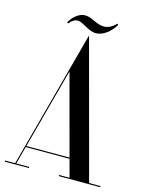

<svg xmlns="http://www.w3.org/2000/svg" viewBox="-150 -909 753 985"><g transform="rotate(15 227.0 -416.5)"><path d="M148.2 -795.8C177.2 -795.8 213.8 -757.2 254.2 -757.2C289.2 -757.2 329.5 -785.8 354.5 -828.2L348.8 -833.2C326.8 -810.8 306.2 -801.2 284.2 -801.2C242.8 -801.2 217.8 -831.8 176.8 -831.8C149.8 -831.8 118.2 -808.8 97.8 -773.8L103.8 -768.8C120.2 -788.8 134.2 -795.8 148.2 -795.8ZM226.7 -726.2V-726.5L223.7 -737L171.7 -544V-543.7L27.2 -6H-26.2V0H101.8V-6H32.9L58.2 -100H290.7L316 -6H260.3V0H480.3V-6H420ZM174.6 -532.9 289.1 -106H59.8Z"/></g></svg>

Font: Picaflor 72 pt
Style: Regular
Weight: 400
Designer: Ariel Martín Pérez
Foundry: Tunera Type Foundry
Version: Version 1.000;hotconv 1.0.109;makeotfexe 2.5.65596